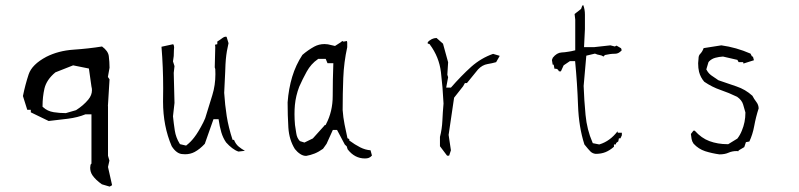

<svg xmlns="http://www.w3.org/2000/svg" viewBox="-20 -603 3061 736"><path d="M394 -5.9V-195.8H393.6L399.9 -298.8L393.6 -308.1L399.9 -343.3Q399.9 -365.2 397 -388.2Q394.5 -407.7 371.1 -424.8Q319.3 -416.5 261.7 -412.6Q204.1 -408.7 157.7 -385.3Q102.5 -356 89.8 -317.9Q76.7 -278.3 67.9 -234.9L84.5 -182.1H98.1V-172.4L166.5 -139.2Q202.6 -143.1 240.5 -147.9Q278.3 -152.8 307.1 -164.6H330.6V23.9L327.1 28.3Q325.7 35.2 325.7 40Q325.7 55.7 334 68.4Q346.7 86.9 370.6 103.5L400.4 112.3L409.7 106.9L394 37.1L399.4 12.7ZM231.4 -169.4Q208.5 -169.4 186 -172.9Q161.6 -176.8 145.5 -191.9L143.1 -193.8V-197.3Q143.1 -231.4 150.4 -263.7Q158.7 -297.9 192.4 -325.7L260.3 -352.5L320.8 -340.3L330.6 -271Q332.5 -264.2 332.5 -257.3Q332.5 -238.3 318.4 -221.2Q299.8 -198.7 271.5 -180.7L232.4 -169.4Z M605.5 -264.6 605 -213.9Q605 -119.6 638.2 -42.5Q647.9 -27.3 658.7 -19.8Q669.4 -12.2 681.6 -12.2H682.1Q686 -11.7 689.5 -11.7Q709.5 -11.7 726.1 -20.5Q746.1 -31.2 765.1 -51.8L798.3 -146H803.7H817.9Q821.8 -117.7 828.4 -95.7Q835 -73.7 846.7 -57.1Q857.9 -44.4 870.1 -35.2Q882.3 -25.9 894 -22L918.9 -24.9Q906.2 -31.7 895 -41Q883.3 -50.8 877 -66.9H871.6Q856 -114.3 849.1 -157.7Q842.3 -201.2 839.4 -247.1Q842.3 -296.4 843.3 -328.1Q844.2 -359.9 845.7 -375.5Q848.6 -406.7 856 -437.5L848.6 -461.9Q846.7 -462.4 844.7 -462.4Q839.4 -462.4 833 -457.5Q822.8 -449.7 813 -443.8V-433.6L804.2 -431.6L805.2 -423.3L803.2 -344.7L805.2 -338.4Q805.7 -328.1 805.7 -318.8Q805.7 -276.4 793.9 -238.3Q780.3 -193.4 766.6 -149.9Q764.6 -145 759.3 -133.8Q740.2 -96.2 724.1 -75.7Q711.4 -59.1 695.8 -46.9L693.4 -44.9L670.4 -50.3L668.5 -52.7Q654.3 -75.7 650.1 -102.3Q646 -128.9 643.1 -157.2L648.9 -208.5L646 -323.7L648.9 -349.6L643.1 -367.7L646 -388.2Q646 -402.8 646.7 -411.4Q647.5 -419.9 647.5 -421.4Q647.5 -428.7 644 -433.6L599.1 -423.8V-422.9Q605.5 -345.2 605.5 -264.6Z M1318.8 -64.5V-69.8L1312 -73.2Q1306.2 -99.1 1300.8 -126.2Q1295.4 -153.3 1293.5 -181.2V-181.6Q1293.5 -244.1 1295.9 -304.4Q1298.3 -364.7 1311 -421.9V-439Q1311 -442.9 1309.6 -445.8L1296.9 -443.4L1292 -445.8L1286.1 -440.9L1264.2 -426.8L1236.8 -433.1Q1230.5 -434.1 1224.1 -434.1Q1202.6 -434.1 1184.6 -424.3Q1160.6 -411.1 1139.2 -392.6Q1113.8 -354 1100.1 -308.6Q1086.4 -263.2 1082.5 -210.4Q1082.5 -161.1 1085.4 -114Q1088.4 -66.9 1110.4 -31.7Q1119.6 -20 1130.9 -12.7Q1141.6 -5.4 1153.8 -5.4Q1170.4 -8.3 1186.3 -14.6Q1202.1 -21 1218.3 -32.7L1231.9 -51.8L1255.9 -105H1267.6H1272L1301.8 -48.8L1309.1 -42L1312.5 -30.8Q1339.4 4.4 1378.9 4.4Q1388.2 4.4 1394 2Q1400.4 -0.5 1405.8 -6.8L1400.4 -26.9Q1380.4 -28.3 1360.6 -38.3Q1340.8 -48.3 1318.8 -64.5ZM1110.8 -124Q1108.9 -146 1108.9 -165Q1108.9 -184.1 1110.4 -200.2Q1113.8 -235.8 1127 -270.5Q1140.1 -300.3 1155.8 -328.6Q1172.4 -358.4 1198.2 -376L1199.7 -377.4H1228.5L1235.4 -360.8H1257.8Q1255.4 -294.9 1255.4 -235.4Q1255.4 -175.8 1230 -127.4L1228 -123.5H1224.1V-122.1L1179.2 -72.3L1147 -56.6L1129.9 -62L1128.4 -63.5Q1118.2 -74.7 1115.7 -92.3Q1113.8 -107.4 1110.8 -124Z M1762.2 -284.7H1770Q1811 -335.4 1812.5 -336.9Q1828.6 -354 1848.6 -357.4Q1866.7 -360.4 1881.8 -364.7L1895 -387.7V-389.2L1870.1 -396.5Q1824.2 -380.4 1786.6 -347.2Q1747.6 -312 1708.5 -267.1H1690.4L1697.8 -307.1L1694.8 -316.4L1697.8 -364.3L1678.2 -435.5L1653.3 -457.5Q1643.1 -457 1635.3 -453.1Q1625 -447.8 1619.6 -440.9V-436L1626.5 -434.1L1627.9 -432.1Q1663.1 -384.8 1670.2 -326.9Q1677.2 -269 1680.2 -206.1Q1677.2 -173.3 1675.8 -140.6Q1674.3 -107.9 1666.5 -78.1V-42.5L1693.8 -6.3H1701.7L1708.5 -26.9L1699.7 -85.9L1720.7 -228.5L1755.4 -272.5Z M2333.5 -40.5V-49.3H2340.3L2342.3 -55.2L2350.1 -61L2352.5 -72.8H2358.4L2363.8 -84.5V-94.2H2348.1L2347.2 -99.6Q2318.4 -62 2278.8 -49.8L2276.9 -49.3L2252.4 -54.2L2251 -57.6Q2230 -105.5 2224.6 -162.4Q2219.2 -219.2 2217.3 -273.4L2227.5 -389.6L2260.7 -397.5Q2270.5 -393.1 2278.3 -392.1Q2286.1 -391.1 2293.5 -386.2L2298.8 -392.1Q2319.3 -397 2338.4 -397Q2351.6 -397 2363.3 -410.2L2360.8 -418L2343.3 -428.2L2336.9 -424.8L2319.8 -429.2L2258.3 -422.4H2218.8L2222.2 -491.2V-546.9Q2222.2 -566.9 2215.8 -583.5L2211.9 -581.1L2207.5 -568.8L2182.6 -549.3L2185.1 -527.8V-410.2Q2167.5 -405.8 2158.7 -404.8Q2144 -402.3 2132.8 -401.9Q2114.3 -400.9 2099.1 -381.8L2095.7 -373L2098.6 -355H2102.5L2105.5 -339.4H2110.4Q2115.2 -339.4 2118.2 -336.4Q2121.1 -333.5 2122.1 -330.1L2127.4 -329.1L2130.4 -330.1L2140.6 -352.5L2164.6 -368.7H2184.6Q2192.9 -282.7 2195.8 -198.7Q2198.7 -116.2 2220.2 -49.3Q2236.3 -29.3 2243.2 -22.5Q2251.5 -14.2 2263.7 -13.2Q2284.7 -13.2 2301 -19.8Q2317.4 -26.4 2333.5 -40.5Z M2803.2 -23.9Q2806.6 -23.9 2810.5 -23.4L2811.5 -26.4L2833 -39.1L2839.4 -58.1L2852.5 -60.5Q2865.2 -87.4 2871.1 -119.6Q2877.4 -154.3 2888.2 -187.5Q2887.7 -201.2 2879.9 -211.4Q2870.1 -224.1 2864.3 -235.8Q2837.4 -260.3 2803.2 -271.7Q2769 -283.2 2733.9 -295.4Q2722.7 -303.7 2713.6 -309.3Q2704.6 -314.9 2699 -320.6Q2693.4 -326.2 2689 -334.5L2687.5 -336.9L2695.8 -364.7Q2697.8 -367.2 2698.7 -368.2Q2708.5 -377.9 2722.4 -381.6Q2736.3 -385.3 2751.5 -386.2L2806.6 -373.5L2811.5 -364.7H2828.6L2830.6 -358.4L2831.5 -359.9L2870.1 -372.1L2866.2 -386.2H2862.8L2856.9 -397.5Q2802.2 -421.4 2745.1 -429.2L2677.2 -418.5Q2672.9 -405.8 2664.6 -397Q2657.7 -390.6 2657.7 -378.9V-378.4Q2656.2 -367.2 2656.2 -360.8Q2656.2 -341.3 2659.7 -327.6Q2665.5 -305.7 2679.7 -289.6Q2710 -269 2742.2 -258.1Q2774.4 -247.1 2805.7 -231.9Q2823.7 -219.2 2828.6 -202.6Q2833 -188.5 2837.4 -171.9V-170.9Q2837.4 -134.3 2823.7 -102.1Q2817.4 -85.9 2806.6 -71.8L2771.5 -50.3H2769.5Q2731 -50.3 2699.7 -62Q2668.9 -73.2 2643.1 -102.1H2638.2L2628.4 -89.4Q2629.4 -79.6 2631.1 -70.1Q2632.8 -60.5 2638.7 -52.2Q2657.7 -31.7 2683.1 -23.4Q2709.5 -15.1 2737.8 -11.2Q2758.3 -11.2 2772.5 -17.6Q2786.6 -23.9 2803.2 -23.9Z"/></svg>

Font: Bakudai
Style: ExtraLight
Weight: 200
Version: Version 1.48